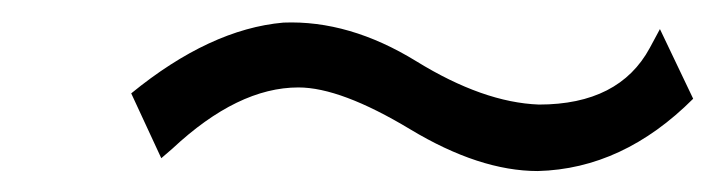

<svg xmlns="http://www.w3.org/2000/svg" viewBox="-20 -338 660 175"><path d="M611.8 -248Q547.9 -184.1 470.2 -182.1Q417 -182.1 353.8 -220.2Q290.5 -258.3 252 -258.3Q196.8 -258.3 137.2 -202.6L127 -193.8L99.6 -252.9Q171.4 -311.5 238.3 -317.4Q298.3 -319.8 359.4 -282.2Q420.4 -244.6 471.2 -242.7Q544.4 -242.7 572.3 -294.4L581.5 -311.5Z"/></svg>

Font: RaghuMalayalamSans
Style: Regular
Weight: 400
Designer: Prof. R.K.Joshi and Rajith Kumar K. M.
Foundry: Centre for Development of Advanced Computing (C-DAC) Mumbai, (formerly NCST), Swathanthra Malayalam Computing (http://sm
Version: Version 2.2.0+20221109